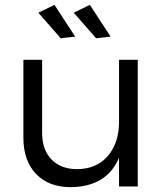

<svg xmlns="http://www.w3.org/2000/svg" viewBox="-20 -774 687 797"><path d="M77.1 0ZM551.8 -525.9V0H474.1V-119.1Q423.3 1 273.9 2.9Q182.1 2.9 129.6 -52Q77.1 -106.9 77.1 -202.1V-525.9H154.8V-222.2Q154.8 -152.3 193.8 -112.1Q232.9 -71.8 300.8 -71.8Q381.8 -72.8 428 -127Q474.1 -181.2 474.1 -268.1V-525.9ZM206.1 -753.9 292 -622.1 231.9 -615.2 139.2 -721.2ZM353 -753.9 439 -622.1 378.9 -615.2 286.1 -721.2Z"/></svg>

Font: Argentum Sans Light
Style: Regular
Weight: 300
Designer: Julieta Ulanovsky (Modified by Cristiano Sobral)
Foundry: Julieta Ulanovsky
Version: Version 1.000; ttfautohint (v1.5.65-e2d9)